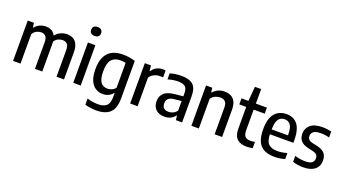

<svg xmlns="http://www.w3.org/2000/svg" viewBox="-70 -1487 4355 2434"><g transform="rotate(20 2108.0 -270.5)"><path d="M65 0V-544H149L156 -484H162Q219.5 -552.5 309.5 -552.5Q351.5 -552.5 385.2 -535.2Q419 -518 438.5 -477.5Q472 -518 513.2 -535.2Q554.5 -552.5 594.5 -552.5Q639 -552.5 674.8 -534.2Q710.5 -516 731.2 -474.5Q752 -433 752 -362.5V0H651.5V-358Q651.5 -417.5 627.2 -440.2Q603 -463 566 -463Q540.5 -463 510 -450Q479.5 -437 457.5 -403.5Q459 -386 459 -366.5V0H360.5V-358Q360.5 -417.5 337.2 -440.2Q314 -463 277 -463Q249.5 -463 218 -448.2Q186.5 -433.5 165.5 -398V0Z M877 0V-544H977.5V0ZM927 -650.5Q894 -650.5 877 -666.2Q860 -682 860 -710Q860 -738.5 877 -754.8Q894 -771 927 -771Q960 -771 977 -754.8Q994 -738.5 994 -710Q994 -682 977 -666.2Q960 -650.5 927 -650.5Z M1268 230Q1232.5 230 1191.8 224.5Q1151 219 1116 208V125.5Q1155 137.5 1191.2 143Q1227.5 148.5 1261 148.5Q1338.5 148.5 1376.5 114.5Q1414.5 80.5 1414.5 -4.5V-56H1409Q1388 -28.5 1354 -11Q1320 6.5 1275.5 6.5Q1224 6.5 1179.8 -19.5Q1135.5 -45.5 1108.5 -104.2Q1081.5 -163 1081.5 -261Q1081.5 -552.5 1351 -552.5Q1392 -552.5 1436.2 -545.8Q1480.5 -539 1515 -527V-20.5Q1515 113.5 1452.8 171.8Q1390.5 230 1268 230ZM1310.5 -78.5Q1339.5 -78.5 1367.8 -91.2Q1396 -104 1414.5 -130V-464Q1400.5 -467.5 1381.2 -470Q1362 -472.5 1343 -472.5Q1266 -472.5 1225 -426.5Q1184 -380.5 1184 -270.5Q1184 -194 1200.2 -152.2Q1216.5 -110.5 1245 -94.5Q1273.5 -78.5 1310.5 -78.5Z M1644.5 0V-544H1727.5L1735.5 -470.5H1741.5Q1766 -511.5 1804.2 -530.8Q1842.5 -550 1886 -550Q1896.5 -550 1906.2 -549Q1916 -548 1924 -546.5V-453Q1913 -455 1902.2 -455.5Q1891.5 -456 1880 -456Q1842.5 -456 1804.5 -438.2Q1766.5 -420.5 1745 -385.5V0Z M2107 9Q2035 9 1992 -31Q1949 -71 1949 -141.5Q1949 -214.5 1995.5 -256Q2042 -297.5 2145 -306L2247 -316.5V-356Q2247 -423 2216.5 -447Q2186 -471 2121.5 -471Q2092 -471 2055.8 -465.8Q2019.5 -460.5 1984.5 -448.5V-530Q2018 -541 2059.5 -546.8Q2101 -552.5 2137.5 -552.5Q2242 -552.5 2293.8 -508.5Q2345.5 -464.5 2345.5 -351V0H2262L2254.5 -59H2249Q2225 -24.5 2188 -7.8Q2151 9 2107 9ZM2049.5 -152Q2049.5 -67 2137 -67Q2165 -67 2194.2 -79.5Q2223.5 -92 2247 -123.5V-252.5L2153.5 -243Q2099 -238 2074.2 -215Q2049.5 -192 2049.5 -152Z M2470.5 0V-544H2554.5L2561.5 -484.5H2567.5Q2628 -552.5 2722 -552.5Q2769 -552.5 2805.8 -534.2Q2842.5 -516 2863.8 -474.8Q2885 -433.5 2885 -364V0H2784.5V-358Q2784.5 -417.5 2759.5 -440.2Q2734.5 -463 2692.5 -463Q2663 -463 2628.5 -448.8Q2594 -434.5 2571 -400V0Z M3215.5 9.5Q3133 9.5 3087.5 -33.2Q3042 -76 3042 -173V-462.5H2948.5V-544H3042L3059 -740H3142.5V-544H3291.5V-462.5H3142.5V-187.5Q3142.5 -125 3166 -101Q3189.5 -77 3239.5 -77Q3264 -77 3298 -84V0Q3279.5 4 3258 6.8Q3236.5 9.5 3215.5 9.5Z M3594 10Q3466 10 3403.2 -55.5Q3340.5 -121 3340.5 -272.5Q3340.5 -416.5 3398.5 -484.5Q3456.5 -552.5 3556 -552.5Q3653.5 -552.5 3706.5 -484.5Q3759.5 -416.5 3759.5 -270V-239.5H3442.5Q3445 -145.5 3484 -108.5Q3523 -71.5 3606 -71.5Q3661 -71.5 3732.5 -91.5V-10Q3694.5 0.5 3661 5.2Q3627.5 10 3594 10ZM3555.5 -482.5Q3522 -482.5 3497 -466.5Q3472 -450.5 3457.8 -411.8Q3443.5 -373 3442 -305H3663.5Q3662.5 -373 3649.5 -411.8Q3636.5 -450.5 3612.5 -466.5Q3588.5 -482.5 3555.5 -482.5Z M3982 10Q3904 10 3838.5 -12V-92Q3909.5 -70 3981 -70Q4040 -70 4067.8 -91Q4095.5 -112 4095.5 -150Q4095.5 -183 4079 -200Q4062.5 -217 4026.5 -225.5L3958 -241Q3888.5 -257.5 3857.2 -294.2Q3826 -331 3826 -391Q3826 -462 3879.5 -507.2Q3933 -552.5 4040 -552.5Q4073.5 -552.5 4104 -548.5Q4134.5 -544.5 4161.5 -538V-457.5Q4104 -473 4043.5 -473Q3975.5 -473 3948 -449.2Q3920.5 -425.5 3920.5 -393Q3920.5 -364 3936 -346.5Q3951.5 -329 3987.5 -320L4056 -305Q4127 -288.5 4158.2 -252.2Q4189.5 -216 4189.5 -154Q4189.5 -77.5 4135.2 -33.8Q4081 10 3982 10Z"/></g></svg>

Font: Encode Sans SemiCondensed SemiCondensed Medium
Style: Regular
Weight: 500
Width: 4
Designer: Multiple Designers
Foundry: Impallari Type
Version: Version 3.000; ttfautohint (v1.8.3) -l 8 -r 50 -G 200 -x 14 